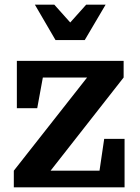

<svg xmlns="http://www.w3.org/2000/svg" viewBox="-20 -800 598 820"><path d="M342 -629 431 -780H348L280 -704L212 -780H129L217 -629ZM196 -71 508 -469V-540H52V-338H139L163 -469H352L39 -71V0H512V-207H425L405 -71Z"/></svg>

Font: Domine
Style: Bold
Weight: 700
Designer: Pablo Impallari, Rodrigo Fuenzalida, Brenda Gallo
Foundry: Pablo Impallari, Rodrigo Fuenzalida, Brenda Gallo
Version: Version 2.000